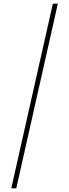

<svg xmlns="http://www.w3.org/2000/svg" viewBox="-20 -853 374 1039"><path d="M293 -833H266L41 166H68Z"/></svg>

Font: Noto Sans Oriya ExtCond Thin
Style: Regular
Weight: 100
Width: 2
Designer: Amélie Bonet and Sol Matas
Foundry: Google LLC
Version: Version 2.006